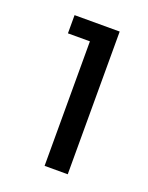

<svg xmlns="http://www.w3.org/2000/svg" viewBox="-80 -750 344 445"><g transform="rotate(20 91.5 -528.0)"><path d="M83 -659.2H28.8V-704.1H140.1V-352.1H83Z"/></g></svg>

Font: PoppinsZ Light
Style: Regular
Weight: 300
Designer: Ninad Kale (Devanagari), Jonny Pinhorn (Latin)
Foundry: Indian Type Foundry
Version: Version 3.002;FEAKit 1.0